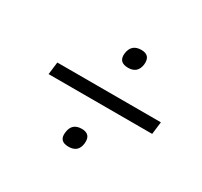

<svg xmlns="http://www.w3.org/2000/svg" viewBox="-107 -686 801 761"><g transform="rotate(30 293.0 -305.5)"><path d="M290 -499Q296 -544 341 -544Q384 -544 379 -499Q373 -456 330 -456Q285 -456 290 -499ZM70 -277 77 -334H551L544 -277ZM243 -110Q248 -155 293 -155Q336 -155 331 -110Q326 -67 282 -67Q237 -67 243 -110Z"/></g></svg>

Font: Haskoy Light
Style: Italic
Weight: 300
Designer: Ertekin Erdin
Foundry: Ertekin Erdin
Version: Version 2.000; ttfautohint (v1.8.4.7-5d5b)